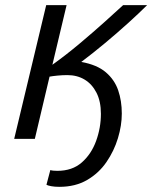

<svg xmlns="http://www.w3.org/2000/svg" viewBox="-20 -538 600 744"><path d="M210 186Q192 186 178.5 183.5Q165 181 160 178L175 121Q184 124 202 124Q260 124 297 91.5Q334 59 352.5 8Q371 -43 371 -97Q371 -145 354 -178.5Q337 -212 308 -229.5Q279 -247 241 -247Q222 -247 202 -245Q182 -243 172 -241L115 0H35L159 -518H238L183 -287Q236 -325 289 -369.5Q342 -414 386.5 -454Q431 -494 457 -518H550Q521 -489 478 -450Q435 -411 387 -371Q339 -331 295 -298Q356 -287 390 -258Q424 -229 438 -188Q452 -147 452 -98Q452 -52 437 -2.5Q422 47 392.5 90Q363 133 317.5 159.5Q272 186 210 186Z"/></svg>

Font: Ubuntu Sans Mono
Style: Italic
Weight: 400
Italic angle: -13.5°
Monospace: yes
Designer: Dalton Maag Ltd
Foundry: Dalton Maag Ltd
Version: Version 1.006